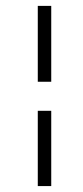

<svg xmlns="http://www.w3.org/2000/svg" viewBox="-20 -690 283 655"><path d="M108.9 -411.1V-669.9H154.8V-411.1ZM108.9 -55.2V-312H154.8V-55.2Z"/></svg>

Font: Junicode SmCond Light
Style: Regular
Weight: 300
Width: 4
Designer: Peter S. Baker
Version: Version 2.206